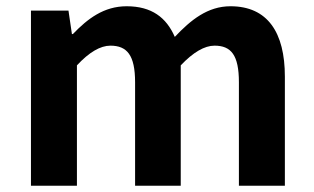

<svg xmlns="http://www.w3.org/2000/svg" viewBox="-20 -594 1004 614"><path d="M79 0H226V-385C265 -427 301 -448 333 -448C386 -448 412 -418 412 -331V0H558V-385C598 -427 634 -448 666 -448C719 -448 744 -418 744 -331V0H891V-349C891 -490 836 -574 717 -574C644 -574 590 -530 539 -476C512 -538 465 -574 385 -574C312 -574 260 -534 213 -485H210L199 -560H79Z"/></svg>

Font: Source Han Sans CN
Style: Bold
Weight: 700
Designer: Ryoko NISHIZUKA 西塚涼子 (kana, bopomofo & ideographs); Paul D. Hunt (Latin, Greek & Cyrillic); Sandoll Communications 산돌커뮤니
Foundry: Adobe
Version: Version 2.001;hotconv 1.0.107;makeotfexe 2.5.65593